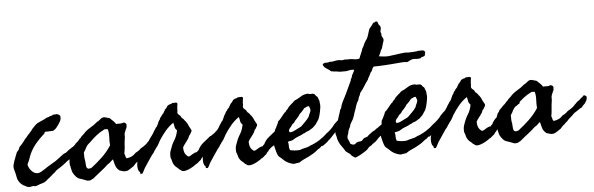

<svg xmlns="http://www.w3.org/2000/svg" viewBox="-79 -907 3438 1111"><g transform="rotate(-5 1639.5 -351.0)"><path d="M406.2 -224.6Q416 -212.4 415.5 -208Q415 -204.6 415 -197.3Q410.2 -191.9 407.2 -185.1Q404.8 -179.2 398.4 -173.8Q392.6 -169.9 388.2 -168.5Q382.3 -167 378.9 -162.1Q372.1 -159.7 369.1 -157.2Q365.7 -154.3 357.4 -155.3Q334 -131.8 315.9 -117.2Q297.9 -102.5 278.3 -88.9Q263.7 -76.2 247.6 -65.4Q231.4 -54.7 214.8 -43.9Q208.5 -37.6 206.1 -34.7Q202.6 -30.3 196.3 -27.3Q185.1 -16.1 172.4 -6.3Q166 -1.5 160.4 3.2Q154.8 7.8 149.4 12.7Q138.7 20.5 126.5 23.4Q113.8 26.4 103.5 31.2Q85 39.6 75.2 34.2L57.1 37.6Q49.8 39.1 39.1 36.1Q36.1 35.2 33.2 33.2Q31.7 32.2 30 31.2Q28.3 30.3 26.4 29.3Q16.6 25.4 11.2 21Q5.9 16.6 2 12.7Q-1 9.8 -4.9 4.4Q-8.8 -1 -10.7 -4.9Q-15.6 -12.7 -17.1 -23.9Q-18.6 -35.2 -21.5 -45.9Q-23.4 -55.7 -27.3 -67.4Q-30.8 -78.1 -30.3 -89.8Q-29.8 -93.8 -28.8 -97.7Q-27.8 -101.6 -26.9 -105L-22.5 -120.1Q-19.5 -127 -17.1 -133.3Q-14.6 -139.6 -12.7 -145.5Q-9.3 -156.2 -3.9 -168Q-1 -172.9 2.4 -175.8Q5.9 -178.7 8.8 -183.6Q10.3 -185.1 11.2 -189.5Q12.2 -194.3 13.7 -196.3L30.3 -214.4Q34.7 -219.2 38.6 -224.1Q42.5 -229 45.9 -234.4Q48.3 -237.8 51 -241Q53.7 -244.1 56.2 -246.6Q58.6 -249 61.3 -252.2Q64 -255.4 66.4 -258.8Q71.8 -266.1 74.7 -268.1Q77.1 -269.5 79.1 -272.5Q85 -278.3 89.8 -284.7Q94.7 -291 99.6 -297.9Q103 -301.3 106.7 -304.9Q110.4 -308.6 113.8 -312.5Q120.6 -319.8 128.9 -325.2Q138.2 -330.6 147 -334Q151.9 -335.9 156.7 -338.1Q161.6 -340.3 167 -342.8Q172.4 -345.2 176.3 -347.7Q180.2 -350.1 185.5 -352.5Q191.4 -355 196.3 -355.5Q200.7 -356 205.1 -360.4Q210.9 -359.4 215.8 -362.3Q220.7 -365.2 225.6 -367.2Q230.5 -367.7 234.9 -367.2Q239.3 -366.2 242.2 -369.1Q244.6 -367.2 248.5 -367.2Q252 -367.2 253.9 -365.2Q263.2 -362.8 265.6 -351.6Q267.6 -336.9 258.3 -321.3Q249 -305.7 242.2 -297.9Q233.9 -284.2 217.8 -274.4Q206.5 -274.4 193.8 -272.9Q180.7 -271.5 171.9 -273.4Q169.4 -269 166.5 -268.1Q162.6 -266.6 165 -262.7Q131.8 -234.4 106.4 -202.6Q81.1 -170.9 66.4 -127.9Q61 -110.4 56.6 -104Q51.8 -97.2 51.8 -88.9Q57.6 -68.4 71.3 -54.2Q85 -40 98.6 -38.1Q114.3 -36.1 126.5 -43.9Q139.2 -52.2 149.4 -57.6Q156.2 -62.5 163.1 -66.9Q169.9 -71.3 176.3 -75.2L204.1 -91.8Q208 -93.8 211.9 -96.2Q215.8 -98.6 219.7 -101.6Q231.4 -109.9 242.7 -118.7Q248 -122.6 253.2 -126.7Q258.3 -130.9 263.7 -134.8Q268.1 -135.3 271 -138.2Q273.4 -140.6 278.3 -140.6Q295.9 -156.2 316.4 -168.5Q336.9 -180.7 359.4 -193.4Q367.2 -201.2 373.5 -205.6Q379.9 -210 387.7 -217.8Q394.5 -217.8 397.5 -221.2Q400.4 -224.6 406.2 -224.6Z M642.6 -271.5 641.6 -263.7Q642.6 -260.3 639.6 -252Q634.8 -246.1 633.8 -239.3Q631.8 -235.4 630.4 -232.4Q628.9 -229.5 627.9 -224.6Q626 -218.8 626.5 -210.9Q627 -207 626.7 -203.4Q626.5 -199.7 626 -196.3Q624 -185.5 623 -175.3Q622.1 -165 621.1 -154.3Q621.1 -143.6 619.1 -129.9Q617.2 -116.2 615.2 -105.5Q619.6 -97.7 620.1 -90.8Q620.6 -83.5 627 -78.1Q646.5 -81.1 658.2 -87.4Q669.9 -93.8 680.7 -105.5Q688.5 -108.9 692.9 -112.3Q696.8 -115.7 704.1 -120.1L711.9 -127.9Q723.6 -134.3 725.1 -135.7Q726.1 -136.7 727.8 -137.7Q729.5 -138.7 731.4 -139.6Q748 -150.4 756.8 -162.1Q764.2 -168 769 -174.3Q772.9 -179.7 784.2 -184.6Q790.5 -192.4 798.3 -197.8Q806.2 -203.1 812.5 -210.9Q817.9 -210.9 820.3 -209Q821.8 -208 823.5 -207Q825.2 -206.1 827.1 -205.1Q830.1 -197.3 828.1 -189Q826.2 -180.7 821.3 -173.8Q816.4 -167.5 816.4 -166Q816.4 -165 815.4 -164.1Q812.5 -160.6 808.1 -156.7Q803.7 -153.3 800.8 -149.4Q795.9 -140.6 793 -140.6Q790 -140.6 788.1 -138.7Q779.3 -133.3 775.9 -130.9Q772 -127.4 764.6 -123Q754.4 -117.7 752 -115.2Q749.5 -112.8 748 -112.3Q736.3 -99.1 725.1 -90.3Q714.8 -82.5 703.1 -68.4Q699.2 -65.4 695.3 -62.5Q691.4 -59.6 688.5 -54.7Q679.7 -48.8 674.3 -43Q668.9 -37.1 662.1 -29.3Q656.2 -26.4 649.4 -21Q641.1 -14.6 634.8 -11.7Q632.3 -10.3 626.5 -7.3Q621.6 -4.9 617.2 -4.9Q606 -2.9 595.7 -6.8Q586.4 -10.3 577.1 -12.7Q573.2 -18.6 567.4 -22.5Q558.6 -33.2 554.7 -47.9Q550.8 -62.5 546.9 -79.1Q538.1 -73.2 532.2 -66.4Q526.4 -59.1 514.6 -53.7Q504.9 -44.4 494.6 -35.4Q484.4 -26.4 473.1 -18.1Q462.4 -9.8 451.2 -0.7Q439.9 8.3 428.7 17.6Q420.9 25.4 418 23.4Q409.2 34.2 386.7 30.3Q378.9 26.4 369.1 23.4Q362.3 21.5 353.5 17.6Q336.9 14.6 325.7 2.9Q314.5 -8.8 306.6 -24.4Q303.7 -32.7 302.2 -39.1Q301.8 -42.5 300.8 -46.4Q299.8 -50.3 298.8 -54.7Q298.3 -63 295.9 -67.9Q293.9 -73.2 295.9 -78.1Q293.9 -80.6 294.9 -84.5Q295.9 -89.4 295.9 -91.8Q294.9 -105.5 298.3 -121.1Q301.8 -136.7 307.6 -149.4Q310.5 -154.3 315.4 -159.2Q317.9 -162.1 318.4 -165Q318.8 -167.5 321.3 -169.9Q323.7 -172.9 327.1 -175.8Q332 -179.7 334 -181.6Q336.4 -185.1 339.1 -188.2Q341.8 -191.4 345.2 -193.8Q348.6 -196.3 351.6 -199.2Q354.5 -202.1 357.4 -205.1Q360.8 -208.5 362.8 -211.9Q365.2 -215.8 370.1 -217.8Q374 -224.6 378.9 -229Q383.8 -233.4 389.6 -238.3Q406.2 -258.3 430.7 -272.5Q455.6 -286.6 474.6 -303.7Q481.4 -306.6 486.3 -310.5Q491.2 -314.5 496.1 -318.4Q508.3 -329.1 522.5 -325.2L547.9 -318.4Q557.6 -309.6 566.9 -300.8Q576.2 -292 583 -281.2Q586.4 -281.7 590.3 -282Q594.2 -282.2 598.6 -281.7Q607.4 -280.8 617.2 -283.2Q620.1 -283.2 623 -284.7Q626 -286.1 627.9 -286.1Q642.6 -281.2 642.6 -271.5ZM513.7 -256.8Q487.3 -244.1 465.8 -227.1Q444.3 -210 424.8 -190.4Q422.4 -188 419.7 -185.8Q417 -183.6 414.6 -181.2Q412.1 -179.2 409.7 -176.8Q407.2 -174.3 405.3 -171.9Q401.4 -167 397.9 -160.2Q394.5 -153.3 391.6 -147.5Q390.6 -145.5 389.6 -143.8Q388.7 -142.1 387.7 -141.1Q386.7 -140.1 385.7 -138.7Q384.8 -137.2 383.8 -135.7Q381.8 -130.9 382.3 -126Q382.8 -122.6 382.8 -115.2V-105.5Q382.8 -102.5 383.8 -95.7Q386.7 -85 386.7 -74.2Q386.7 -66.4 388.2 -55.2Q389.6 -43.9 395.5 -40Q401.9 -36.1 407.7 -38.1Q414.6 -40.5 418.9 -41Q453.1 -67.4 483.4 -96.2Q513.7 -125 537.1 -161.1Q535.2 -185.1 536.6 -210.4Q538.1 -234.4 532.2 -254.9Q528.3 -257.3 522.9 -256.3Q519 -255.9 513.7 -256.8Z M1033.2 -77.1Q1037.1 -82.5 1039.1 -84.5Q1041.5 -86.9 1044.9 -88.9Q1057.1 -114.7 1076.9 -129.9Q1096.7 -145 1119.1 -164.1Q1124 -164.1 1127.4 -167.5Q1130.9 -170.9 1135.7 -172.9Q1141.6 -178.2 1147 -181.6Q1151.4 -184.6 1154.3 -189.5Q1165.5 -194.8 1175.3 -204.1Q1185.5 -213.4 1195.3 -220.7Q1203.1 -222.7 1211.9 -218.8Q1215.8 -210.9 1214.8 -202.1Q1213.9 -193.4 1205.1 -192.4Q1202.1 -189.5 1198.7 -186.5Q1195.3 -183.6 1190.4 -182.6Q1180.7 -180.7 1177.7 -174.8Q1177.2 -165.5 1175.3 -163.6Q1173.3 -161.6 1172.9 -160.2Q1162.1 -142.1 1148.9 -129.2Q1135.7 -116.2 1124 -97.7Q1118.7 -94.2 1115.2 -86.9Q1097.7 -77.1 1089.4 -71.8Q1081.1 -66.4 1074.2 -58.6Q1068.4 -55.2 1068.4 -52.7Q1068.4 -50.8 1066.4 -48.8Q1056.6 -40.5 1055.2 -36.6Q1053.7 -32.7 1050.8 -30.3Q1045.9 -26.9 1042.2 -23.7Q1038.6 -20.5 1036.1 -18.1Q1030.3 -12.2 1023.4 -9.8Q1015.1 -2.9 999 6.6Q982.9 16.1 965.8 21.2Q948.7 26.4 937.5 21.5L930.7 16.1Q928.7 14.6 923.8 11.7Q917.5 3.9 909.7 -1.5Q902.8 -6.3 896.5 -15.6Q889.2 -25.9 887.2 -36.6Q885.3 -47.9 879.9 -58.6Q877.4 -84 883.8 -100.6Q889.2 -117.2 895.5 -131.6Q901.9 -146 909.7 -158.2Q924.8 -181.6 930.7 -213.9Q919.9 -224.6 918.5 -233.9Q918 -238.8 916.5 -245.1Q915 -251.5 913.1 -259.8Q887.7 -243.2 866.2 -217.8Q844.7 -192.4 828.1 -166L816.4 -144.5Q811.5 -135.3 804.7 -127Q799.8 -122.1 799.8 -120.6Q799.8 -119.1 797.9 -117.2Q793.9 -112.3 791.5 -108.9Q789.1 -105.5 788.1 -103.5Q787.1 -101.6 786.1 -99.9Q785.2 -98.1 784.2 -96.7Q781.2 -92.8 779.3 -90.8Q777.3 -88.9 774.4 -85Q760.7 -65.4 749.5 -48.3L726.6 -13.7Q721.2 -5.4 717.8 2.9Q714.4 11.7 708 18.6Q698.2 19.5 696.8 15.6Q695.3 11.7 697.3 8.8Q685.5 1 684.1 -21.5Q682.6 -43.9 688.5 -57.6Q685.5 -66.4 686.5 -67.4Q687.5 -68.4 687.5 -70.3Q700.2 -87.9 713.4 -105.5Q726.6 -123 741.2 -138.7Q743.7 -142.1 746.1 -145.5Q748.5 -148.9 750.5 -152.3Q755.4 -159.7 760.7 -165Q769 -179.2 780.8 -194.3Q792.5 -209 799.8 -224.6Q805.2 -230 807.1 -235.4Q809.6 -241.2 815.4 -245.1Q818.8 -251 821.5 -256.6Q824.2 -262.2 826.2 -267.6Q829.1 -276.9 836.9 -286.1Q838.9 -293 841.8 -296.9Q844.7 -300.8 849.6 -305.7Q850.1 -310.1 855 -314Q859.9 -317.9 862.3 -322.3Q864.7 -329.1 867.2 -331.1Q870.1 -333.5 870.1 -337.9Q875 -342.8 879.9 -348.1Q884.8 -353.5 888.7 -361.3Q902.3 -369.1 907.7 -369.1Q913.1 -369.1 916 -374Q919.9 -374 924.6 -374Q929.2 -374 934.6 -374.5Q945.8 -375.5 946.3 -367.2Q946.8 -365.2 946.3 -362.3Q945.8 -360.8 945.3 -359.4Q944.8 -357.9 944.3 -356.4Q944.8 -347.7 944.3 -347.2Q943.4 -346.2 943.4 -345.7Q942.4 -341.8 942.9 -338.9Q943.4 -336.4 943.4 -330.1Q942.9 -326.2 942.4 -323.2Q941.9 -320.3 941.4 -317.9Q940.4 -313 945.3 -306.6Q947.8 -303.2 951.2 -301.3Q954.6 -299.3 958 -294.9Q960.4 -292.5 961.4 -289.1Q962.4 -285.6 964.8 -283.2Q966.8 -280.8 970.7 -278.3Q974.6 -275.9 976.6 -271.5Q981.9 -267.6 980 -266.6Q978.5 -265.6 984.4 -262.7Q995.6 -248.5 1001 -232.4Q1007.3 -220.2 1011.7 -212.9Q1016.6 -205.1 1011.7 -197.3Q1008.8 -194.3 1004.9 -185.5Q1000.5 -181.2 997.1 -175.8Q995.1 -172.4 994.1 -168.5Q993.7 -165 991.2 -162.1Q982.4 -147.9 973.1 -136.7Q963.9 -125.5 957 -112.3Q957.5 -84.5 967.8 -71.3Q979.5 -57.6 982.4 -57.6Q988.8 -56.6 996.1 -61.5L1008.8 -69.3Q1010.7 -70.3 1012.5 -71.3Q1014.2 -72.3 1015.6 -73.2Q1018.6 -75.2 1022.5 -76.2Q1032.7 -79.6 1032.2 -78.6Q1031.7 -77.1 1033.2 -77.1Z M1414.1 -77.1Q1418 -82.5 1419.9 -84.5Q1422.4 -86.9 1425.8 -88.9Q1438 -114.7 1457.8 -129.9Q1477.5 -145 1500 -164.1Q1504.9 -164.1 1508.3 -167.5Q1511.7 -170.9 1516.6 -172.9Q1522.5 -178.2 1527.8 -181.6Q1532.2 -184.6 1535.2 -189.5Q1546.4 -194.8 1556.2 -204.1Q1566.4 -213.4 1576.2 -220.7Q1584 -222.7 1592.8 -218.8Q1596.7 -210.9 1595.7 -202.1Q1594.7 -193.4 1585.9 -192.4Q1583 -189.5 1579.6 -186.5Q1576.2 -183.6 1571.3 -182.6Q1561.5 -180.7 1558.6 -174.8Q1558.1 -165.5 1556.2 -163.6Q1554.2 -161.6 1553.7 -160.2Q1543 -142.1 1529.8 -129.2Q1516.6 -116.2 1504.9 -97.7Q1499.5 -94.2 1496.1 -86.9Q1478.5 -77.1 1470.2 -71.8Q1461.9 -66.4 1455.1 -58.6Q1449.2 -55.2 1449.2 -52.7Q1449.2 -50.8 1447.3 -48.8Q1437.5 -40.5 1436 -36.6Q1434.6 -32.7 1431.6 -30.3Q1426.8 -26.9 1423.1 -23.7Q1419.4 -20.5 1417 -18.1Q1411.1 -12.2 1404.3 -9.8Q1396 -2.9 1379.9 6.6Q1363.8 16.1 1346.7 21.2Q1329.6 26.4 1318.4 21.5L1311.5 16.1Q1309.6 14.6 1304.7 11.7Q1298.3 3.9 1290.5 -1.5Q1283.7 -6.3 1277.3 -15.6Q1270 -25.9 1268.1 -36.6Q1266.1 -47.9 1260.7 -58.6Q1258.3 -84 1264.6 -100.6Q1270 -117.2 1276.4 -131.6Q1282.7 -146 1290.5 -158.2Q1305.7 -181.6 1311.5 -213.9Q1300.8 -224.6 1299.3 -233.9Q1298.8 -238.8 1297.4 -245.1Q1295.9 -251.5 1293.9 -259.8Q1268.6 -243.2 1247.1 -217.8Q1225.6 -192.4 1209 -166L1197.3 -144.5Q1192.4 -135.3 1185.5 -127Q1180.7 -122.1 1180.7 -120.6Q1180.7 -119.1 1178.7 -117.2Q1174.8 -112.3 1172.4 -108.9Q1169.9 -105.5 1168.9 -103.5Q1168 -101.6 1167 -99.9Q1166 -98.1 1165 -96.7Q1162.1 -92.8 1160.2 -90.8Q1158.2 -88.9 1155.3 -85Q1141.6 -65.4 1130.4 -48.3L1107.4 -13.7Q1102.1 -5.4 1098.6 2.9Q1095.2 11.7 1088.9 18.6Q1079.1 19.5 1077.6 15.6Q1076.2 11.7 1078.1 8.8Q1066.4 1 1064.9 -21.5Q1063.5 -43.9 1069.3 -57.6Q1066.4 -66.4 1067.4 -67.4Q1068.4 -68.4 1068.4 -70.3Q1081.1 -87.9 1094.2 -105.5Q1107.4 -123 1122.1 -138.7Q1124.5 -142.1 1127 -145.5Q1129.4 -148.9 1131.3 -152.3Q1136.2 -159.7 1141.6 -165Q1149.9 -179.2 1161.6 -194.3Q1173.3 -209 1180.7 -224.6Q1186 -230 1188 -235.4Q1190.4 -241.2 1196.3 -245.1Q1199.7 -251 1202.4 -256.6Q1205.1 -262.2 1207 -267.6Q1210 -276.9 1217.8 -286.1Q1219.7 -293 1222.7 -296.9Q1225.6 -300.8 1230.5 -305.7Q1231 -310.1 1235.8 -314Q1240.7 -317.9 1243.2 -322.3Q1245.6 -329.1 1248 -331.1Q1251 -333.5 1251 -337.9Q1255.9 -342.8 1260.7 -348.1Q1265.6 -353.5 1269.5 -361.3Q1283.2 -369.1 1288.6 -369.1Q1293.9 -369.1 1296.9 -374Q1300.8 -374 1305.4 -374Q1310.1 -374 1315.4 -374.5Q1326.7 -375.5 1327.1 -367.2Q1327.6 -365.2 1327.1 -362.3Q1326.7 -360.8 1326.2 -359.4Q1325.7 -357.9 1325.2 -356.4Q1325.7 -347.7 1325.2 -347.2Q1324.2 -346.2 1324.2 -345.7Q1323.2 -341.8 1323.7 -338.9Q1324.2 -336.4 1324.2 -330.1Q1323.7 -326.2 1323.2 -323.2Q1322.8 -320.3 1322.3 -317.9Q1321.3 -313 1326.2 -306.6Q1328.6 -303.2 1332 -301.3Q1335.4 -299.3 1338.9 -294.9Q1341.3 -292.5 1342.3 -289.1Q1343.3 -285.6 1345.7 -283.2Q1347.7 -280.8 1351.6 -278.3Q1355.5 -275.9 1357.4 -271.5Q1362.8 -267.6 1360.8 -266.6Q1359.4 -265.6 1365.2 -262.7Q1376.5 -248.5 1381.8 -232.4Q1388.2 -220.2 1392.6 -212.9Q1397.5 -205.1 1392.6 -197.3Q1389.6 -194.3 1385.7 -185.5Q1381.3 -181.2 1377.9 -175.8Q1376 -172.4 1375 -168.5Q1374.5 -165 1372.1 -162.1Q1363.3 -147.9 1354 -136.7Q1344.7 -125.5 1337.9 -112.3Q1338.4 -84.5 1348.6 -71.3Q1360.4 -57.6 1363.3 -57.6Q1369.6 -56.6 1377 -61.5L1389.6 -69.3Q1391.6 -70.3 1393.3 -71.3Q1395 -72.3 1396.5 -73.2Q1399.4 -75.2 1403.3 -76.2Q1413.6 -79.6 1413.1 -78.6Q1412.6 -77.1 1414.1 -77.1Z M1518.6 -215.8Q1524.9 -219.2 1534.2 -230.7Q1543.5 -242.2 1552.2 -253.2Q1561 -264.2 1565.4 -265.6Q1568.4 -270.5 1570.8 -273.9Q1573.2 -277.3 1578.1 -280.3Q1585.9 -294.4 1598.6 -304.2Q1611.8 -314.5 1623 -326.2Q1632.3 -330.1 1641.8 -335Q1651.4 -339.8 1660.6 -346.2Q1679.7 -358.9 1703.1 -359.4Q1713.9 -354.5 1724.1 -356.4Q1733.9 -358.4 1743.2 -351.6Q1748.5 -342.3 1752 -340.3Q1755.4 -338.4 1757.8 -335Q1761.7 -322.8 1763.7 -318.8Q1766.1 -314.9 1766.6 -310.5Q1767.1 -303.2 1767.6 -298.1Q1768.1 -293 1768.6 -289.6Q1769 -283.2 1768.6 -277.3Q1765.6 -252.4 1758.8 -227.5Q1757.8 -224.6 1756.8 -221.7Q1755.9 -218.8 1754.9 -215.3Q1752.9 -209 1750 -204.1Q1742.7 -194.8 1739.7 -189Q1735.4 -181.2 1733.4 -178.7Q1727.5 -172.9 1722.4 -168Q1717.3 -163.1 1712.9 -159.2Q1708.5 -156.7 1704.1 -154.1Q1699.7 -151.4 1695.3 -148.4Q1687 -143.1 1675.8 -140.6L1667 -135.3Q1662.6 -132.3 1657.2 -131.8Q1648.4 -125.5 1637.7 -121.6Q1632.8 -119.6 1627.7 -117.7Q1622.6 -115.7 1617.2 -113.3Q1609.9 -110.4 1604.5 -106.4Q1599.1 -102.5 1590.8 -98.6Q1586.4 -97.2 1576.7 -95.2Q1567.4 -93.8 1563.5 -91.8Q1568.4 -82 1567.4 -67.4Q1566.9 -53.7 1572.3 -43Q1585 -40 1600.1 -38.6Q1615.2 -37.1 1628.9 -39.1Q1631.3 -39.6 1634 -40.5Q1636.7 -41.5 1639.6 -42.5Q1642.6 -43.5 1645.5 -44.4Q1648.4 -45.4 1651.4 -45.9Q1662.1 -47.9 1672.4 -50.8Q1682.6 -53.7 1690.4 -58.6Q1718.8 -68.4 1745.1 -85Q1771.5 -101.6 1791 -121.1Q1802.7 -128.9 1816.9 -142.6Q1831.1 -156.2 1838.9 -168Q1853.5 -183.6 1864.7 -192.4Q1876 -201.2 1885.7 -200.2Q1893.6 -200.2 1900.9 -190.9Q1908.2 -181.6 1899.4 -170.9Q1890.1 -165 1878.9 -153.3Q1868.2 -141.6 1856.4 -136.7Q1848.1 -131.3 1834.5 -115.2Q1821.3 -100.1 1812.5 -91.8Q1810.5 -89.8 1808.1 -87.4Q1805.7 -85 1802.2 -82.5Q1795.9 -77.6 1792 -72.3Q1776.9 -59.6 1762.7 -50.8Q1757.3 -52.7 1753.9 -48.8Q1749.5 -43.5 1746.1 -41Q1744.6 -40 1743.2 -39.1Q1741.7 -38.1 1739.7 -37.1Q1737.8 -36.1 1736.3 -35.2Q1734.9 -34.2 1733.4 -33.2Q1725.6 -26.4 1716.3 -19.5Q1707 -12.7 1697.3 -7.8Q1687.5 -2 1677.7 3.2Q1668 8.3 1658.2 12.2Q1648.4 16.1 1638.9 21.5Q1629.4 26.9 1620.1 33.2L1609.4 34.7Q1606.9 35.2 1604.5 35.4Q1602.1 35.6 1599.6 36.1Q1594.2 38.1 1589.4 38.1Q1584.5 38.1 1577.1 36.1Q1544.9 27.3 1524.4 4.9Q1521.5 2 1518.3 -0.7Q1515.1 -3.4 1511.7 -5.9Q1503.9 -11.7 1501 -16.6Q1496.6 -23.9 1491.9 -39.6Q1487.3 -55.2 1483.9 -71.5Q1480.5 -87.9 1480.5 -96.7Q1483.4 -102.5 1486.8 -116.9Q1490.2 -131.3 1492.7 -145.8Q1495.1 -160.2 1495.1 -166Q1497.1 -168 1502.7 -179Q1508.3 -189.9 1513.4 -201.4Q1518.6 -212.9 1518.6 -215.8ZM1675.8 -278.3Q1668.9 -269.5 1662.1 -261.7Q1655.3 -253.9 1646.5 -247.1Q1640.6 -236.3 1632.8 -227.5Q1625 -218.8 1617.2 -210.9Q1613.3 -203.1 1608.4 -198.7Q1603.5 -194.3 1597.7 -189.5Q1591.3 -178.7 1582 -168.9Q1572.8 -159.2 1578.1 -146.5Q1588.9 -144.5 1599.6 -149.4Q1610.4 -154.3 1618.2 -158.2Q1622.1 -160.6 1626.2 -162.6Q1630.4 -164.6 1634.3 -166.5Q1638.2 -168.5 1642.1 -170.4Q1646 -172.4 1649.4 -174.8L1674.8 -200.2Q1680.7 -205.6 1686.5 -212.9Q1689 -216.3 1691.7 -220Q1694.3 -223.6 1697.3 -227.5Q1699.7 -238.3 1705.1 -247.6Q1710.9 -257.3 1710 -267.6Q1709.5 -272 1706.5 -277.8Q1703.6 -283.7 1703.1 -287.1Q1692.9 -287.1 1688 -283.7Q1685.5 -281.7 1682.4 -280.5Q1679.2 -279.3 1675.8 -278.3Z M2131.8 -539.1Q2153.3 -535.6 2169.2 -534.7Q2185.1 -533.7 2204.1 -537.1L2242.7 -542.5Q2258.3 -544.4 2280.3 -546.9Q2286.1 -547.4 2292.5 -546.9Q2295.9 -546.4 2298.8 -546.1Q2301.8 -545.9 2304.7 -545.9Q2317.4 -545.9 2329.6 -546.9Q2341.8 -547.9 2352.5 -548.8Q2354.5 -549.3 2356.2 -549.8Q2357.9 -550.3 2359.4 -550.8Q2362.3 -551.8 2365.2 -550.8Q2369.6 -550.8 2374 -550.8Q2378.4 -550.8 2382.8 -551.3Q2391.6 -551.8 2398.4 -544.9Q2401.4 -535.2 2400.4 -534.2Q2398.9 -532.7 2398.4 -531.2Q2397.5 -518.6 2395 -518.6Q2392.6 -518.6 2392.6 -516.6Q2384.8 -514.6 2379.4 -513.2Q2374 -511.7 2371.1 -506.8Q2354.5 -503.4 2340.3 -505.4Q2326.2 -507.8 2311.5 -501Q2304.2 -497.6 2297.4 -493.7Q2290.5 -489.3 2279.3 -493.2Q2269.5 -493.2 2256.8 -492.2Q2244.1 -491.2 2232.4 -490.2Q2215.8 -488.8 2195.1 -487.1Q2174.3 -485.4 2163.1 -484.9Q2152.3 -484.4 2132.3 -483.4Q2112.3 -482.4 2096.7 -482.4Q2088.9 -476.1 2086.4 -465.8Q2084 -456.1 2076.2 -450.2Q2067.4 -430.7 2063.5 -425.3Q2059.1 -419.4 2056.6 -410.2Q2043 -392.6 2031.7 -373.5Q2021.5 -356 2005.9 -337.9Q2003.9 -327.1 1998.5 -318.8Q1993.7 -311 1991.2 -296.9Q1981 -283.2 1975.6 -264.6Q1973.1 -255.9 1970 -246.6Q1966.8 -237.3 1962.9 -227.5Q1960.9 -219.7 1958.5 -212.4Q1956.1 -205.1 1953.1 -197.3Q1949.7 -188.5 1943.8 -179.2Q1941.4 -175.3 1938.7 -170.7Q1936 -166 1933.6 -161.1Q1931.6 -159.2 1931.6 -155.8Q1931.6 -153.3 1930.7 -150.4Q1929.2 -147 1927.7 -143.8Q1926.3 -140.6 1924.8 -138.2Q1922.9 -134.8 1919.9 -127.9Q1918.5 -124.5 1917.5 -117.7Q1916.5 -110.8 1915 -107.4Q1914.6 -106 1914.1 -104.5Q1913.6 -103 1913.1 -102.1Q1912.6 -101.1 1912.1 -99.6Q1911.6 -98.1 1911.1 -96.7Q1908.2 -83 1911.1 -78.1Q1914.1 -73.2 1916 -68.4Q1917 -65.4 1918 -63Q1918.9 -60.5 1919.9 -58.1Q1922.4 -53.7 1922.9 -48.8Q1925.3 -47.9 1927.7 -46.9Q1930.2 -45.9 1932.1 -44.9Q1936 -43 1941.4 -43Q1947.8 -42 1954.1 -48.3Q1960.9 -55.2 1965.8 -55.7Q1971.7 -57.6 1979 -57.6Q1985.4 -57.6 1990.2 -60.5Q1993.2 -63 1995.6 -65.4Q1998 -67.9 2000 -70.3Q2002.9 -74.7 2010.7 -77.1Q2026.4 -81.1 2027.3 -83.5Q2027.8 -85.4 2034.2 -90.8Q2037.6 -93.3 2040.8 -95.7Q2043.9 -98.1 2046.4 -100.1Q2050.3 -103.5 2059.6 -109.4Q2069.3 -114.3 2070.8 -115.2Q2072.3 -116.2 2079.1 -122.1Q2084 -124.5 2088.1 -127.2Q2092.3 -129.9 2095.7 -132.8Q2101.1 -137.7 2111.3 -143.6Q2123 -148.4 2124.3 -149.7Q2125.5 -150.9 2126 -152.8Q2126.5 -154.8 2136.7 -161.1Q2140.1 -168.5 2145.5 -173.8Q2147.9 -176.3 2150.9 -179.4Q2153.8 -182.6 2157.2 -186.5Q2163.6 -193.8 2169.4 -198.2Q2176.3 -203.6 2180.7 -208Q2182.6 -209.5 2185.5 -212.4Q2188.5 -215.3 2192.4 -215.8Q2195.3 -218.3 2197.5 -220.2Q2199.7 -222.2 2201.7 -224.1Q2203.6 -226.1 2206.3 -228.5Q2209 -231 2212.9 -234.4L2217.8 -239.3Q2221.2 -242.7 2222.7 -243.2Q2227.1 -243.2 2229 -240.2Q2231.4 -237.3 2235.4 -237.3Q2234.9 -231 2234.6 -227.1Q2234.4 -223.1 2234.4 -221.2Q2234.4 -217.3 2232.4 -213.9Q2226.6 -204.6 2219.2 -204.1Q2211.9 -203.1 2208 -193.4Q2205.1 -195.3 2200.7 -194.3Q2196.3 -193.4 2194.3 -191.4Q2196.3 -188 2196.3 -184.6Q2196.3 -182.6 2197.3 -177.7Q2179.2 -159.7 2173.8 -149.4Q2161.6 -136.7 2161.1 -135.3L2160.2 -133.8L2152.3 -126Q2138.7 -115.2 2131.8 -105.5Q2125.5 -96.2 2111.3 -87.9Q2100.6 -80.1 2096.7 -76.2Q2094.7 -74.2 2091.8 -71.5Q2088.9 -68.8 2085 -65.4Q2082.5 -63 2077.6 -57.1Q2072.8 -51.3 2069.3 -48.8Q2063 -43.9 2056.2 -40Q2050.8 -37.1 2044.9 -30.3Q2030.8 -23.9 2023.9 -14.6Q2017.6 -6.3 2004.9 2Q1996.1 7.8 1981 16.6Q1965.8 25.4 1955.1 29.3Q1953.6 29.8 1952.1 30.3Q1950.7 30.8 1949.7 31.2Q1948.7 31.7 1947.3 32.2Q1945.8 32.7 1944.3 33.2Q1936.5 28.3 1929.2 23.4Q1921.9 18.6 1917 9.8Q1907.7 2.9 1902.8 0Q1897 -3.4 1892.6 -7.8Q1887.7 -16.1 1882.3 -24.4Q1877 -32.7 1870.6 -41Q1857.9 -58.1 1851.6 -78.1Q1850.1 -80.6 1849.1 -86.4L1847.7 -95.7Q1846.7 -99.6 1845.7 -103Q1844.7 -106.4 1843.8 -109.4Q1841.8 -114.3 1842.8 -124Q1842.8 -130.9 1844.7 -136.7Q1845.7 -140.1 1846.7 -143.8Q1847.7 -147.5 1848.6 -151.4Q1850.6 -157.7 1853 -163.8Q1855.5 -169.9 1857.9 -175.8Q1863.8 -189 1866.2 -201.2Q1872.1 -221.7 1878.9 -240.2Q1880.4 -243.7 1881.3 -249.5Q1881.8 -253.9 1886.7 -255.9Q1890.6 -275.4 1899.4 -293.5Q1908.2 -311.5 1917 -328.1Q1922.4 -338.4 1927.2 -348.9Q1932.1 -359.4 1937 -370.1Q1941.9 -380.9 1946.8 -391.4Q1951.7 -401.9 1957 -412.1Q1957.5 -422.9 1964.8 -431.6Q1965.3 -441.4 1972.7 -452.6Q1980 -463.9 1982.4 -473.6Q1971.7 -476.6 1958.5 -474.1Q1945.3 -471.7 1935.5 -469.7Q1918 -469.2 1898.4 -469.7Q1895 -470.2 1891.8 -470.9Q1888.7 -471.7 1885.3 -472.2Q1878.9 -473.6 1873 -473.6Q1864.3 -473.1 1859.9 -475.1Q1855 -477.5 1850.6 -475.6Q1836.9 -487.3 1822.5 -496.1Q1808.1 -504.9 1803.7 -518.6Q1803.7 -521.5 1806.6 -523.4Q1810.5 -526.4 1811.5 -527.3Q1819.8 -529.8 1829.1 -528.8Q1838.4 -528.3 1844.7 -532.2Q1858.9 -530.3 1873.5 -534.2Q1886.7 -538.1 1901.4 -537.1Q1903.3 -537.1 1907.2 -536.1Q1911.1 -535.2 1913.1 -535.2Q1918 -534.7 1921.4 -535.2Q1923.3 -535.6 1925.3 -536.1Q1927.2 -536.6 1929.7 -537.1Q1935.5 -538.1 1942.4 -537.1Q1949.2 -536.1 1956.1 -537.1Q1970.2 -538.1 1986.8 -534.7Q2004.9 -531.2 2018.6 -536.1Q2021 -543 2023.7 -550Q2026.4 -557.1 2029.8 -564Q2036.6 -578.1 2040 -591.8Q2043.9 -597.7 2047.9 -605Q2051.8 -612.3 2053.7 -619.1L2063 -634.8Q2064.9 -637.7 2066.9 -640.6Q2068.8 -643.6 2071.3 -646.5Q2078.1 -660.6 2081.5 -673.3Q2083.5 -680.2 2085.7 -687.3Q2087.9 -694.3 2090.8 -702.1Q2097.2 -709 2103.5 -717.3Q2109.9 -725.6 2116.2 -735.4Q2123.5 -734.4 2127.4 -739.3Q2131.8 -744.1 2140.6 -738.3Q2140.6 -735.4 2143.1 -732.9Q2145.5 -730.5 2143.6 -725.6Q2153.3 -715.8 2156.2 -708Q2158.2 -700.2 2154.8 -689.9Q2151.4 -679.7 2156.2 -670.9Q2158.2 -666.5 2157.2 -661.6Q2156.2 -656.2 2158.2 -653.3Q2160.6 -647.9 2163.6 -643.6Q2167 -638.7 2167 -630.9Q2167 -627.9 2165.5 -623.5Q2164.1 -619.1 2162.1 -614.3Q2158.7 -599.6 2156.2 -593.8Q2155.3 -590.8 2154.3 -587.6Q2153.3 -584.5 2152.3 -581.1Q2145.5 -572.8 2145.5 -570.8Q2145.5 -569.3 2144.5 -566.4Q2143.1 -563.5 2141.6 -559.8Q2140.1 -556.2 2138.2 -552.2Q2136.2 -548.3 2134.8 -544.9Q2133.3 -541.5 2131.8 -539.1Z M2138.7 -215.8Q2145 -219.2 2154.3 -230.7Q2163.6 -242.2 2172.4 -253.2Q2181.2 -264.2 2185.5 -265.6Q2188.5 -270.5 2190.9 -273.9Q2193.4 -277.3 2198.2 -280.3Q2206.1 -294.4 2218.8 -304.2Q2231.9 -314.5 2243.2 -326.2Q2252.4 -330.1 2262 -335Q2271.5 -339.8 2280.8 -346.2Q2299.8 -358.9 2323.2 -359.4Q2334 -354.5 2344.2 -356.4Q2354 -358.4 2363.3 -351.6Q2368.7 -342.3 2372.1 -340.3Q2375.5 -338.4 2377.9 -335Q2381.8 -322.8 2383.8 -318.8Q2386.2 -314.9 2386.7 -310.5Q2387.2 -303.2 2387.7 -298.1Q2388.2 -293 2388.7 -289.6Q2389.2 -283.2 2388.7 -277.3Q2385.7 -252.4 2378.9 -227.5Q2377.9 -224.6 2377 -221.7Q2376 -218.8 2375 -215.3Q2373 -209 2370.1 -204.1Q2362.8 -194.8 2359.9 -189Q2355.5 -181.2 2353.5 -178.7Q2347.7 -172.9 2342.5 -168Q2337.4 -163.1 2333 -159.2Q2328.6 -156.7 2324.2 -154.1Q2319.8 -151.4 2315.4 -148.4Q2307.1 -143.1 2295.9 -140.6L2287.1 -135.3Q2282.7 -132.3 2277.3 -131.8Q2268.6 -125.5 2257.8 -121.6Q2252.9 -119.6 2247.8 -117.7Q2242.7 -115.7 2237.3 -113.3Q2230 -110.4 2224.6 -106.4Q2219.2 -102.5 2210.9 -98.6Q2206.5 -97.2 2196.8 -95.2Q2187.5 -93.8 2183.6 -91.8Q2188.5 -82 2187.5 -67.4Q2187 -53.7 2192.4 -43Q2205.1 -40 2220.2 -38.6Q2235.4 -37.1 2249 -39.1Q2251.5 -39.6 2254.2 -40.5Q2256.8 -41.5 2259.8 -42.5Q2262.7 -43.5 2265.6 -44.4Q2268.6 -45.4 2271.5 -45.9Q2282.2 -47.9 2292.5 -50.8Q2302.7 -53.7 2310.5 -58.6Q2338.9 -68.4 2365.2 -85Q2391.6 -101.6 2411.1 -121.1Q2422.9 -128.9 2437 -142.6Q2451.2 -156.2 2459 -168Q2473.6 -183.6 2484.9 -192.4Q2496.1 -201.2 2505.9 -200.2Q2513.7 -200.2 2521 -190.9Q2528.3 -181.6 2519.5 -170.9Q2510.3 -165 2499 -153.3Q2488.3 -141.6 2476.6 -136.7Q2468.3 -131.3 2454.6 -115.2Q2441.4 -100.1 2432.6 -91.8Q2430.7 -89.8 2428.2 -87.4Q2425.8 -85 2422.4 -82.5Q2416 -77.6 2412.1 -72.3Q2397 -59.6 2382.8 -50.8Q2377.4 -52.7 2374 -48.8Q2369.6 -43.5 2366.2 -41Q2364.7 -40 2363.3 -39.1Q2361.8 -38.1 2359.9 -37.1Q2357.9 -36.1 2356.4 -35.2Q2355 -34.2 2353.5 -33.2Q2345.7 -26.4 2336.4 -19.5Q2327.1 -12.7 2317.4 -7.8Q2307.6 -2 2297.9 3.2Q2288.1 8.3 2278.3 12.2Q2268.6 16.1 2259 21.5Q2249.5 26.9 2240.2 33.2L2229.5 34.7Q2227.1 35.2 2224.6 35.4Q2222.2 35.6 2219.7 36.1Q2214.4 38.1 2209.5 38.1Q2204.6 38.1 2197.3 36.1Q2165 27.3 2144.5 4.9Q2141.6 2 2138.4 -0.7Q2135.3 -3.4 2131.8 -5.9Q2124 -11.7 2121.1 -16.6Q2116.7 -23.9 2112.1 -39.6Q2107.4 -55.2 2104 -71.5Q2100.6 -87.9 2100.6 -96.7Q2103.5 -102.5 2106.9 -116.9Q2110.4 -131.3 2112.8 -145.8Q2115.2 -160.2 2115.2 -166Q2117.2 -168 2122.8 -179Q2128.4 -189.9 2133.5 -201.4Q2138.7 -212.9 2138.7 -215.8ZM2295.9 -278.3Q2289.1 -269.5 2282.2 -261.7Q2275.4 -253.9 2266.6 -247.1Q2260.7 -236.3 2252.9 -227.5Q2245.1 -218.8 2237.3 -210.9Q2233.4 -203.1 2228.5 -198.7Q2223.6 -194.3 2217.8 -189.5Q2211.4 -178.7 2202.1 -168.9Q2192.9 -159.2 2198.2 -146.5Q2209 -144.5 2219.7 -149.4Q2230.5 -154.3 2238.3 -158.2Q2242.2 -160.6 2246.3 -162.6Q2250.5 -164.6 2254.4 -166.5Q2258.3 -168.5 2262.2 -170.4Q2266.1 -172.4 2269.5 -174.8L2294.9 -200.2Q2300.8 -205.6 2306.6 -212.9Q2309.1 -216.3 2311.8 -220Q2314.5 -223.6 2317.4 -227.5Q2319.8 -238.3 2325.2 -247.6Q2331.1 -257.3 2330.1 -267.6Q2329.6 -272 2326.7 -277.8Q2323.7 -283.7 2323.2 -287.1Q2313 -287.1 2308.1 -283.7Q2305.7 -281.7 2302.5 -280.5Q2299.3 -279.3 2295.9 -278.3Z M2738.3 -77.1Q2742.2 -82.5 2744.1 -84.5Q2746.6 -86.9 2750 -88.9Q2762.2 -114.7 2782 -129.9Q2801.8 -145 2824.2 -164.1Q2829.1 -164.1 2832.5 -167.5Q2835.9 -170.9 2840.8 -172.9Q2846.7 -178.2 2852.1 -181.6Q2856.4 -184.6 2859.4 -189.5Q2870.6 -194.8 2880.4 -204.1Q2890.6 -213.4 2900.4 -220.7Q2908.2 -222.7 2917 -218.8Q2920.9 -210.9 2919.9 -202.1Q2918.9 -193.4 2910.2 -192.4Q2907.2 -189.5 2903.8 -186.5Q2900.4 -183.6 2895.5 -182.6Q2885.7 -180.7 2882.8 -174.8Q2882.3 -165.5 2880.4 -163.6Q2878.4 -161.6 2877.9 -160.2Q2867.2 -142.1 2854 -129.2Q2840.8 -116.2 2829.1 -97.7Q2823.7 -94.2 2820.3 -86.9Q2802.7 -77.1 2794.4 -71.8Q2786.1 -66.4 2779.3 -58.6Q2773.4 -55.2 2773.4 -52.7Q2773.4 -50.8 2771.5 -48.8Q2761.7 -40.5 2760.3 -36.6Q2758.8 -32.7 2755.9 -30.3Q2751 -26.9 2747.3 -23.7Q2743.7 -20.5 2741.2 -18.1Q2735.4 -12.2 2728.5 -9.8Q2720.2 -2.9 2704.1 6.6Q2688 16.1 2670.9 21.2Q2653.8 26.4 2642.6 21.5L2635.7 16.1Q2633.8 14.6 2628.9 11.7Q2622.6 3.9 2614.7 -1.5Q2607.9 -6.3 2601.6 -15.6Q2594.2 -25.9 2592.3 -36.6Q2590.3 -47.9 2585 -58.6Q2582.5 -84 2588.9 -100.6Q2594.2 -117.2 2600.6 -131.6Q2606.9 -146 2614.7 -158.2Q2629.9 -181.6 2635.7 -213.9Q2625 -224.6 2623.5 -233.9Q2623 -238.8 2621.6 -245.1Q2620.1 -251.5 2618.2 -259.8Q2592.8 -243.2 2571.3 -217.8Q2549.8 -192.4 2533.2 -166L2521.5 -144.5Q2516.6 -135.3 2509.8 -127Q2504.9 -122.1 2504.9 -120.6Q2504.9 -119.1 2502.9 -117.2Q2499 -112.3 2496.6 -108.9Q2494.1 -105.5 2493.2 -103.5Q2492.2 -101.6 2491.2 -99.9Q2490.2 -98.1 2489.3 -96.7Q2486.3 -92.8 2484.4 -90.8Q2482.4 -88.9 2479.5 -85Q2465.8 -65.4 2454.6 -48.3L2431.6 -13.7Q2426.3 -5.4 2422.9 2.9Q2419.4 11.7 2413.1 18.6Q2403.3 19.5 2401.9 15.6Q2400.4 11.7 2402.3 8.8Q2390.6 1 2389.2 -21.5Q2387.7 -43.9 2393.6 -57.6Q2390.6 -66.4 2391.6 -67.4Q2392.6 -68.4 2392.6 -70.3Q2405.3 -87.9 2418.5 -105.5Q2431.6 -123 2446.3 -138.7Q2448.7 -142.1 2451.2 -145.5Q2453.6 -148.9 2455.6 -152.3Q2460.4 -159.7 2465.8 -165Q2474.1 -179.2 2485.8 -194.3Q2497.6 -209 2504.9 -224.6Q2510.3 -230 2512.2 -235.4Q2514.6 -241.2 2520.5 -245.1Q2523.9 -251 2526.6 -256.6Q2529.3 -262.2 2531.2 -267.6Q2534.2 -276.9 2542 -286.1Q2543.9 -293 2546.9 -296.9Q2549.8 -300.8 2554.7 -305.7Q2555.2 -310.1 2560.1 -314Q2564.9 -317.9 2567.4 -322.3Q2569.8 -329.1 2572.3 -331.1Q2575.2 -333.5 2575.2 -337.9Q2580.1 -342.8 2585 -348.1Q2589.8 -353.5 2593.8 -361.3Q2607.4 -369.1 2612.8 -369.1Q2618.2 -369.1 2621.1 -374Q2625 -374 2629.6 -374Q2634.3 -374 2639.6 -374.5Q2650.9 -375.5 2651.4 -367.2Q2651.9 -365.2 2651.4 -362.3Q2650.9 -360.8 2650.4 -359.4Q2649.9 -357.9 2649.4 -356.4Q2649.9 -347.7 2649.4 -347.2Q2648.4 -346.2 2648.4 -345.7Q2647.5 -341.8 2647.9 -338.9Q2648.4 -336.4 2648.4 -330.1Q2647.9 -326.2 2647.5 -323.2Q2647 -320.3 2646.5 -317.9Q2645.5 -313 2650.4 -306.6Q2652.8 -303.2 2656.2 -301.3Q2659.7 -299.3 2663.1 -294.9Q2665.5 -292.5 2666.5 -289.1Q2667.5 -285.6 2669.9 -283.2Q2671.9 -280.8 2675.8 -278.3Q2679.7 -275.9 2681.6 -271.5Q2687 -267.6 2685.1 -266.6Q2683.6 -265.6 2689.5 -262.7Q2700.7 -248.5 2706.1 -232.4Q2712.4 -220.2 2716.8 -212.9Q2721.7 -205.1 2716.8 -197.3Q2713.9 -194.3 2710 -185.5Q2705.6 -181.2 2702.1 -175.8Q2700.2 -172.4 2699.2 -168.5Q2698.7 -165 2696.3 -162.1Q2687.5 -147.9 2678.2 -136.7Q2668.9 -125.5 2662.1 -112.3Q2662.6 -84.5 2672.9 -71.3Q2684.6 -57.6 2687.5 -57.6Q2693.8 -56.6 2701.2 -61.5L2713.9 -69.3Q2715.8 -70.3 2717.5 -71.3Q2719.2 -72.3 2720.7 -73.2Q2723.6 -75.2 2727.5 -76.2Q2737.8 -79.6 2737.3 -78.6Q2736.8 -77.1 2738.3 -77.1Z M3122.6 -271.5 3121.6 -263.7Q3122.6 -260.3 3119.6 -252Q3114.7 -246.1 3113.8 -239.3Q3111.8 -235.4 3110.4 -232.4Q3108.9 -229.5 3107.9 -224.6Q3106 -218.8 3106.4 -210.9Q3106.9 -207 3106.7 -203.4Q3106.4 -199.7 3106 -196.3Q3104 -185.5 3103 -175.3Q3102.1 -165 3101.1 -154.3Q3101.1 -143.6 3099.1 -129.9Q3097.2 -116.2 3095.2 -105.5Q3099.6 -97.7 3100.1 -90.8Q3100.6 -83.5 3106.9 -78.1Q3126.5 -81.1 3138.2 -87.4Q3149.9 -93.8 3160.6 -105.5Q3168.5 -108.9 3172.9 -112.3Q3176.8 -115.7 3184.1 -120.1L3191.9 -127.9Q3203.6 -134.3 3205.1 -135.7Q3206.1 -136.7 3207.8 -137.7Q3209.5 -138.7 3211.4 -139.6Q3228 -150.4 3236.8 -162.1Q3244.1 -168 3249 -174.3Q3252.9 -179.7 3264.2 -184.6Q3270.5 -192.4 3278.3 -197.8Q3286.1 -203.1 3292.5 -210.9Q3297.9 -210.9 3300.3 -209Q3301.8 -208 3303.5 -207Q3305.2 -206.1 3307.1 -205.1Q3310.1 -197.3 3308.1 -189Q3306.2 -180.7 3301.3 -173.8Q3296.4 -167.5 3296.4 -166Q3296.4 -165 3295.4 -164.1Q3292.5 -160.6 3288.1 -156.7Q3283.7 -153.3 3280.8 -149.4Q3275.9 -140.6 3272.9 -140.6Q3270 -140.6 3268.1 -138.7Q3259.3 -133.3 3255.9 -130.9Q3252 -127.4 3244.6 -123Q3234.4 -117.7 3231.9 -115.2Q3229.5 -112.8 3228 -112.3Q3216.3 -99.1 3205.1 -90.3Q3194.8 -82.5 3183.1 -68.4Q3179.2 -65.4 3175.3 -62.5Q3171.4 -59.6 3168.5 -54.7Q3159.7 -48.8 3154.3 -43Q3148.9 -37.1 3142.1 -29.3Q3136.2 -26.4 3129.4 -21Q3121.1 -14.6 3114.7 -11.7Q3112.3 -10.3 3106.4 -7.3Q3101.6 -4.9 3097.2 -4.9Q3085.9 -2.9 3075.7 -6.8Q3066.4 -10.3 3057.1 -12.7Q3053.2 -18.6 3047.4 -22.5Q3038.6 -33.2 3034.7 -47.9Q3030.8 -62.5 3026.9 -79.1Q3018.1 -73.2 3012.2 -66.4Q3006.3 -59.1 2994.6 -53.7Q2984.9 -44.4 2974.6 -35.4Q2964.4 -26.4 2953.1 -18.1Q2942.4 -9.8 2931.2 -0.7Q2919.9 8.3 2908.7 17.6Q2900.9 25.4 2897.9 23.4Q2889.2 34.2 2866.7 30.3Q2858.9 26.4 2849.1 23.4Q2842.3 21.5 2833.5 17.6Q2816.9 14.6 2805.7 2.9Q2794.4 -8.8 2786.6 -24.4Q2783.7 -32.7 2782.2 -39.1Q2781.7 -42.5 2780.8 -46.4Q2779.8 -50.3 2778.8 -54.7Q2778.3 -63 2775.9 -67.9Q2773.9 -73.2 2775.9 -78.1Q2773.9 -80.6 2774.9 -84.5Q2775.9 -89.4 2775.9 -91.8Q2774.9 -105.5 2778.3 -121.1Q2781.7 -136.7 2787.6 -149.4Q2790.5 -154.3 2795.4 -159.2Q2797.9 -162.1 2798.3 -165Q2798.8 -167.5 2801.3 -169.9Q2803.7 -172.9 2807.1 -175.8Q2812 -179.7 2814 -181.6Q2816.4 -185.1 2819.1 -188.2Q2821.8 -191.4 2825.2 -193.8Q2828.6 -196.3 2831.5 -199.2Q2834.5 -202.1 2837.4 -205.1Q2840.8 -208.5 2842.8 -211.9Q2845.2 -215.8 2850.1 -217.8Q2854 -224.6 2858.9 -229Q2863.8 -233.4 2869.6 -238.3Q2886.2 -258.3 2910.6 -272.5Q2935.5 -286.6 2954.6 -303.7Q2961.4 -306.6 2966.3 -310.5Q2971.2 -314.5 2976.1 -318.4Q2988.3 -329.1 3002.4 -325.2L3027.8 -318.4Q3037.6 -309.6 3046.9 -300.8Q3056.2 -292 3063 -281.2Q3066.4 -281.7 3070.3 -282Q3074.2 -282.2 3078.6 -281.7Q3087.4 -280.8 3097.2 -283.2Q3100.1 -283.2 3103 -284.7Q3106 -286.1 3107.9 -286.1Q3122.6 -281.2 3122.6 -271.5ZM2993.7 -256.8Q2967.3 -244.1 2945.8 -227.1Q2924.3 -210 2904.8 -190.4Q2902.3 -188 2899.7 -185.8Q2897 -183.6 2894.5 -181.2Q2892.1 -179.2 2889.6 -176.8Q2887.2 -174.3 2885.3 -171.9Q2881.3 -167 2877.9 -160.2Q2874.5 -153.3 2871.6 -147.5Q2870.6 -145.5 2869.6 -143.8Q2868.7 -142.1 2867.7 -141.1Q2866.7 -140.1 2865.7 -138.7Q2864.7 -137.2 2863.8 -135.7Q2861.8 -130.9 2862.3 -126Q2862.8 -122.6 2862.8 -115.2V-105.5Q2862.8 -102.5 2863.8 -95.7Q2866.7 -85 2866.7 -74.2Q2866.7 -66.4 2868.2 -55.2Q2869.6 -43.9 2875.5 -40Q2881.8 -36.1 2887.7 -38.1Q2894.5 -40.5 2898.9 -41Q2933.1 -67.4 2963.4 -96.2Q2993.7 -125 3017.1 -161.1Q3015.1 -185.1 3016.6 -210.4Q3018.1 -234.4 3012.2 -254.9Q3008.3 -257.3 3002.9 -256.3Q2999 -255.9 2993.7 -256.8Z"/></g></svg>

Font: Taprom
Style: Regular
Weight: 400
Designer: Danh Hong
Version: Version 8.002; ttfautohint (v1.8.3)